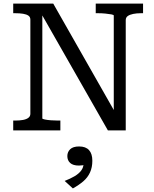

<svg xmlns="http://www.w3.org/2000/svg" viewBox="-20 -730 864 1075"><path d="M54 0V-55H65Q90 -55 109 -58.5Q128 -62 139 -70.5Q150 -79 150 -93V-620Q150 -635 139 -642.5Q128 -650 109 -653Q90 -656 65 -656H54V-710H278L629 -93L617 -88V-643Q617 -647 603.5 -649.5Q590 -652 570 -654Q550 -656 530 -656H516V-710H781V-656H769Q745 -656 725.5 -652Q706 -648 695 -640Q684 -632 684 -617V0H584L203 -668L217 -672V-67Q217 -64 231 -61Q245 -58 265.5 -56.5Q286 -55 304 -55H318V0ZM388 325 342 283Q373 271 397 257Q421 243 434.5 225Q448 207 448 184L462 189Q453 194 442 195.5Q431 197 422 197Q389 197 373 182.5Q357 168 357 144Q357 121 373 105.5Q389 90 423 90Q460 90 478.5 110.5Q497 131 497 170Q497 207 484 235.5Q471 264 446.5 285Q422 306 388 325Z"/></svg>

Font: Roboto Serif
Style: Regular
Weight: 400
Designer: Greg Gazdowicz
Foundry: Commercial Type
Version: Version 1.008